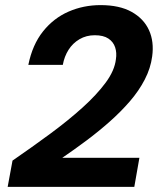

<svg xmlns="http://www.w3.org/2000/svg" viewBox="-20 -732 633 752"><path d="M10 0 29 -103Q106 -156 176.5 -208Q247 -260 303 -310.5Q359 -361 394 -408.5Q429 -456 434 -500Q438 -525 431 -546.5Q424 -568 404.5 -581Q385 -594 351 -594Q318 -594 291.5 -578.5Q265 -563 248.5 -537Q232 -511 226 -478H91Q107 -557 148.5 -609Q190 -661 248.5 -686.5Q307 -712 374 -712Q448 -712 495.5 -685.5Q543 -659 563.5 -614Q584 -569 576 -511Q570 -465 547 -420.5Q524 -376 488.5 -335Q453 -294 409.5 -255.5Q366 -217 318.5 -181.5Q271 -146 224 -114H526L506 0Z"/></svg>

Font: DM Sans 11pt ExtraBold
Style: Italic
Weight: 800
Italic angle: -10°
Version: Version 4.004;gftools[0.9.30]